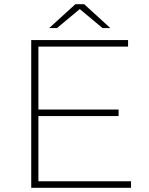

<svg xmlns="http://www.w3.org/2000/svg" viewBox="-20 -890 708 910"><path d="M128 0V-700H587V-669H162V-371H542V-340H162V-31H601V0ZM213 -757 337 -870H379L503 -757H466L358 -847L250 -757Z"/></svg>

Font: Montserrat Thin ExtraLight
Style: Regular
Weight: 250
Version: Version 9.000